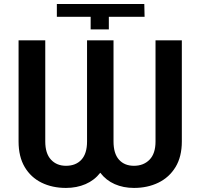

<svg xmlns="http://www.w3.org/2000/svg" viewBox="-20 -918 990 948"><path d="M641.3 9.9Q589.1 9.9 546.3 -8.9Q503.6 -27.7 475.1 -65Q446 -27.7 402.3 -8.9Q358.7 9.9 305.8 9.9Q238.3 9.9 185.4 -16Q132.5 -41.9 102.1 -93Q71.7 -144.2 71.7 -219.5V-718.8H203.5V-219.5Q203.5 -160.2 231.7 -129.8Q259.9 -99.4 305.8 -99.4Q354.4 -99.4 382.1 -129.6Q409.8 -159.8 409.8 -219.5V-718.8H540.5V-219.5Q540.5 -159.8 567.5 -129.6Q594.5 -99.4 641.3 -99.4Q688.9 -99.4 718.4 -129.6Q747.9 -159.8 747.9 -219.5V-718.8H877.8V-219.5Q877.8 -144.2 846.6 -93Q815.3 -41.9 761.9 -16Q708.5 9.9 641.3 9.9ZM517.4 -772.7H427.6V-835.2H260.7V-898.4H692.5L693.9 -835.2H517.4Z"/></svg>

Font: Linik Sans SemiBold
Style: Regular
Weight: 600
Designer: Rasmus Andersson (font), Cristiano Sobral (main changes)
Foundry: rsms
Version: Version 3.018;June 1, 2022;FontCreator 14.0.0.2814 64-bit; t